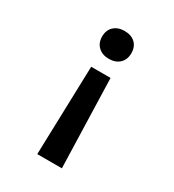

<svg xmlns="http://www.w3.org/2000/svg" viewBox="-179 -633 858 945"><g transform="rotate(30 250.0 -160.0)"><path d="M195 -295H305L320 210H180ZM250 -530Q288 -530 310.5 -509Q333 -488 333 -451Q333 -415 310.5 -393.5Q288 -372 250 -372Q213 -372 190 -393.5Q167 -415 167 -451Q167 -488 190 -509Q213 -530 250 -530Z"/></g></svg>

Font: M PLUS Code Latin Medium
Style: Regular
Weight: 500
Designer: Coji Morishita
Foundry: UNDERFOREST DESIGN
Version: Version 1.002; ttfautohint (v1.8.3)